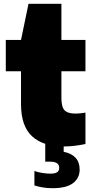

<svg xmlns="http://www.w3.org/2000/svg" viewBox="-20 -760 493 1010"><path d="M316.5 10.5Q206.5 10.5 148.5 -43.2Q90.5 -97 90.5 -212.5V-385H10.5V-550H90.5L130 -740H303V-550H429.5V-385H303V-245.5Q303 -197.5 319.5 -180Q336 -162.5 377.5 -162.5Q389 -162.5 401.5 -163.8Q414 -165 429.5 -167.5V-2.5Q407 2.5 376.2 6.5Q345.5 10.5 316.5 10.5ZM255.5 230Q228.5 230 205 226Q181.5 222 161 215.5V139.5Q180.5 146.5 204 150Q227.5 153.5 244.5 153.5Q268 153.5 279.8 146.5Q291.5 139.5 291.5 122.5Q291.5 90.5 244 90.5H218V-10H315V38.5Q399 55.5 399 132Q399 177 364 203.5Q329 230 255.5 230Z"/></svg>

Font: Encode Sans Black
Style: Regular
Weight: 900
Designer: Multiple Designers
Foundry: Impallari Type
Version: Version 3.002; ttfautohint (v1.8.3) -l 8 -r 50 -G 200 -x 14 